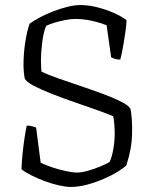

<svg xmlns="http://www.w3.org/2000/svg" viewBox="-20 -740 604 760"><path d="M260 0Q241 0 214 -6Q187 -12 158.5 -22.5Q130 -33 105 -45.5Q80 -58 65 -70Q66 -100 69.5 -133.5Q73 -167 77.5 -196.5Q82 -226 86 -243Q97 -243 108 -240Q119 -237 123 -235L141 -96Q159 -87 185.5 -78Q212 -69 239.5 -63Q267 -57 285 -57Q303 -57 328 -64Q353 -71 377 -81Q401 -91 414 -99Q423 -118 428.5 -149.5Q434 -181 434 -212Q434 -229 432.5 -248.5Q431 -268 428 -280Q402 -291 361 -305.5Q320 -320 273.5 -336Q227 -352 185 -368.5Q143 -385 113.5 -400.5Q84 -416 78 -429Q76 -438 74.5 -453Q73 -468 73 -483Q73 -528 80 -573Q87 -618 97 -646Q113 -658 137.5 -671Q162 -684 190.5 -695Q219 -706 247 -713Q275 -720 298 -720Q330 -720 364 -711.5Q398 -703 429 -689.5Q460 -676 481 -660Q480 -638 476.5 -614.5Q473 -591 469.5 -569.5Q466 -548 462.5 -531Q459 -514 456 -504Q443 -504 433.5 -507.5Q424 -511 420 -513L402 -640Q384 -647 364.5 -652.5Q345 -658 323.5 -661.5Q302 -665 277 -665Q261 -665 240 -661Q219 -657 198.5 -651Q178 -645 163 -638Q152 -613 147 -572Q142 -531 142 -499Q142 -488 143 -473.5Q144 -459 144 -457Q167 -445 208.5 -430.5Q250 -416 297.5 -400Q345 -384 389.5 -367.5Q434 -351 463.5 -335.5Q493 -320 497 -307Q500 -291 501.5 -270Q503 -249 503 -230Q503 -184 497 -151.5Q491 -119 480 -85Q468 -74 444.5 -59.5Q421 -45 389.5 -31.5Q358 -18 324.5 -9Q291 0 260 0Z"/></svg>

Font: Texturina 12pt Thin
Style: Regular
Weight: 250
Designer: Guillermo Torres Carreño
Foundry: Omnibus-Type
Version: Version 1.002